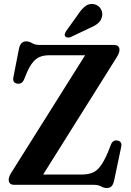

<svg xmlns="http://www.w3.org/2000/svg" viewBox="-20 -925 654 961"><path d="M564 -638 196 -51.5H389Q419.5 -51.5 441.5 -60Q463.5 -68.5 481.5 -91.8Q499.5 -115 518.5 -159L536 -203Q546 -226 568.5 -221.5Q593.5 -216.5 586 -187L551 -20.5Q546.5 -1.5 538.5 7.2Q530.5 16 514.5 16Q500 16 486 8Q472 0 448 0H51.5Q23.5 0 23.5 -26Q23.5 -40.5 38 -63L406 -648.5H225.5Q186 -648.5 161.5 -630.2Q137 -612 115.5 -564L100.5 -527.5Q94.5 -513.5 85.5 -509Q76.5 -504.5 65.5 -506.5Q41.5 -511 47 -538.5L75 -681.5Q82.5 -718 111 -718Q126.5 -718 140.8 -709Q155 -700 179 -700H550Q578 -700 578 -675Q578 -660.5 564 -638ZM370.5 -852.5Q388.5 -880 407.5 -894.5Q426.5 -909 451 -904Q473.5 -899 484.2 -880.8Q495 -862.5 491 -844Q486.5 -821.5 470 -808Q453.5 -794.5 426.5 -783.5L333 -739Q326.5 -736.5 319 -737Q311.5 -737.5 307 -742.5Q302.5 -748.5 304.5 -755Q306.5 -761.5 310.5 -768.5Z"/></svg>

Font: Fraunces 72pt Soft SemiBold
Style: Regular
Weight: 600
Version: Version 1.000;[b76b70a41]